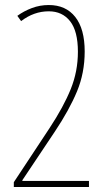

<svg xmlns="http://www.w3.org/2000/svg" viewBox="-20 -744 417 764"><path d="M35 0V-19L177 -234Q233 -319 261.5 -389.5Q290 -460 290 -538Q290 -620 259 -659.5Q228 -699 174 -699Q115 -699 64 -660L49 -681Q75 -700 107 -712Q139 -724 174 -724Q242 -724 279.5 -676.5Q317 -629 317 -539Q317 -454 286.5 -380.5Q256 -307 198 -220L69 -27V-24H334V0Z"/></svg>

Font: Noto Sans Display Thin Cond
Style: Regular
Weight: 250
Width: 3
Designer: Monotype Design team
Foundry: Monotype Imaging Inc.
Version: Version 1.000